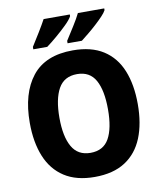

<svg xmlns="http://www.w3.org/2000/svg" viewBox="-99 -1009 924 1098"><g transform="rotate(-10 362.5 -460.0)"><path d="M676 -358Q676 -245 642.5 -162.5Q609 -80 539.5 -35Q470 10 362 10Q256 10 186.5 -35Q117 -80 83 -163Q49 -246 49 -359Q49 -530 126 -627.5Q203 -725 363 -725Q470 -725 539.5 -680.5Q609 -636 642.5 -553.5Q676 -471 676 -358ZM221 -358Q221 -249 255 -189.5Q289 -130 362 -130Q437 -130 470 -189Q503 -248 503 -358Q503 -468 470 -527.5Q437 -587 363 -587Q288 -587 254.5 -527Q221 -467 221 -358ZM582 -920Q575 -906 556.5 -886.5Q538 -867 514 -845Q490 -823 466 -803.5Q442 -784 424 -770H341V-784Q364 -820 389.5 -860.5Q415 -901 429 -930H582ZM382 -920Q372 -901 344 -873.5Q316 -846 282.5 -817.5Q249 -789 223 -770H142V-784Q165 -820 190 -861Q215 -902 230 -930H382Z"/></g></svg>

Font: Noto Sans Hebrew SemiCondensed ExtraBold
Style: Regular
Weight: 800
Width: 4
Designer: Monotype Design Team
Foundry: Monotype Imaging Inc.
Version: Version 2.004; ttfautohint (v1.8.4.7-5d5b)